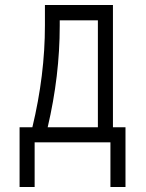

<svg xmlns="http://www.w3.org/2000/svg" viewBox="-20 -617 580 765"><path d="M118 128H58V-110H109Q159 -318 159 -516V-565V-597H430V-110H480V128H420V-50H118ZM170 -110H370V-536H218V-514Q218 -315 170 -110Z"/></svg>

Font: ibm3270
Style: Regular
Weight: 400
Monospace: yes
Version: Version 2.0.3